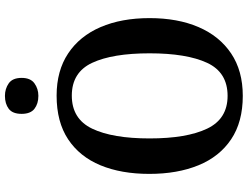

<svg xmlns="http://www.w3.org/2000/svg" viewBox="-130 -838 979 758"><g transform="rotate(-90 359.0 -459.5)"><path d="M359 10Q256 10 187.5 -36Q119 -82 85 -165Q51 -248 51 -359Q51 -470 85 -552Q119 -634 187.5 -679.5Q256 -725 360 -725Q458 -725 526.5 -679.5Q595 -634 630.5 -551.5Q666 -469 666 -358Q666 -247 630.5 -164.5Q595 -82 526.5 -36Q458 10 359 10ZM359 -50Q452 -50 489.5 -131Q527 -212 527 -358Q527 -504 489.5 -584.5Q452 -665 360 -665Q268 -665 229.5 -584.5Q191 -504 191 -358Q191 -212 229.5 -131Q268 -50 359 -50ZM359 -797Q328 -797 308 -812.5Q288 -828 288 -863Q288 -899 308 -914Q328 -929 359 -929Q387 -929 408.5 -914Q430 -899 430 -863Q430 -828 408.5 -812.5Q387 -797 359 -797Z"/></g></svg>

Font: Noto Serif SemiCondensed SemiBold
Style: Regular
Weight: 600
Width: 4
Designer: Monotype Design Team
Foundry: Monotype Imaging Inc.
Version: Version 2.013; ttfautohint (v1.8.4.7-5d5b)